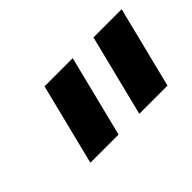

<svg xmlns="http://www.w3.org/2000/svg" viewBox="-50 -834 578 578"><g transform="rotate(-45 239.0 -545.0)"><path d="M85 -415 150 -675H270L205 -415ZM293.3 -415 358.3 -675H478.3L413.3 -415Z"/></g></svg>

Font: Funnel Sans ExtraBold
Style: Italic
Weight: 800
Italic angle: -14.036°
Version: Version 1.000; Beta; Release 5; Build 24; ttfautohint (v1.8.